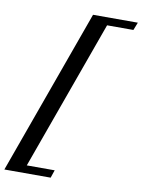

<svg xmlns="http://www.w3.org/2000/svg" viewBox="-221 -814 778 1053"><g transform="rotate(10 168.5 -287.0)"><path d="M-121.6 172.9 210 -747.1H459.5L442.4 -703.6H295.9L-4.4 129.4H150.9L136.2 172.9Z"/></g></svg>

Font: Elstob 14pt SemiBold
Style: Italic
Weight: 600
Italic angle: -20°
Designer: Peter S. Baker
Version: Version 1.015